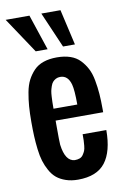

<svg xmlns="http://www.w3.org/2000/svg" viewBox="-96 -928 656 994"><g transform="rotate(-10 232.0 -431.0)"><path d="M170.4 -281.2Q170.4 -204.1 171.9 -185.5Q183.1 -96.7 232.9 -93.8Q248 -93.8 259.3 -98.1Q270.5 -102.5 277.3 -112.8Q284.2 -123 288.1 -132.1Q292 -141.1 293.7 -158.7Q295.4 -176.3 295.7 -187Q295.9 -197.8 295.9 -218.8H420.4Q420.4 -106.4 376 -48.8Q331.5 8.8 232.4 8.8Q196.8 8.8 168.5 -1Q140.1 -10.7 120.8 -26.6Q101.6 -42.5 87.4 -68.1Q73.2 -93.8 65.2 -120.1Q57.1 -146.5 52.7 -183.3Q48.3 -220.2 46.9 -252.4Q45.4 -284.7 45.4 -327.1Q45.4 -373.5 48.1 -409.2Q50.8 -444.8 57.6 -481.7Q64.5 -518.6 77.9 -544.4Q91.3 -570.3 111.6 -591.6Q131.8 -612.8 162.4 -623.3Q192.9 -633.8 232.9 -633.8Q272.9 -633.8 303.5 -623.3Q334 -612.8 354.2 -591.6Q374.5 -570.3 387.9 -544.4Q401.4 -518.6 408.2 -481.7Q415 -444.8 417.7 -409.2Q420.4 -373.5 420.4 -327.1V-312.5H170.4ZM295.4 -375Q295.4 -451.2 287.1 -481.4Q273.4 -531.2 232.9 -531.2Q219.7 -531.2 209.7 -525.9Q199.7 -520.5 193.1 -512.9Q186.5 -505.4 181.9 -491.7Q177.2 -478 175 -467.3Q172.9 -456.5 171.9 -438Q170.9 -419.4 170.7 -409.4Q170.4 -399.4 170.4 -380.4Q170.4 -377 170.4 -375ZM193.8 -871.1H294.4L337.4 -683.6H274.9ZM6.3 -871.1H131.3L193.8 -683.6H131.3Z"/></g></svg>

Font: Oswald
Style: Stencbab
Weight: 400
Designer: Mathieu Le Lay
Foundry: Mathieu Le Lay
Version: Version 1.000